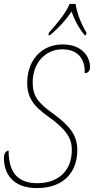

<svg xmlns="http://www.w3.org/2000/svg" viewBox="-30 -951 480 981"><path d="M220 -784 217 -771H225C273 -811 308 -851 336 -892C349 -852 372 -808 403 -771H409L412 -784C385 -827 363 -885 356 -931H326C306 -884 263 -832 220 -784ZM159 10C287 10 365 -63 365 -185C365 -258 328 -308 239 -372C167 -424 137 -459 137 -528C137 -635 206 -699 288 -699C384 -699 405 -631 403 -577C418 -577 430 -588 430 -607C430 -666 385 -724 290 -724C179 -724 109 -639 109 -528C109 -449 146 -406 213 -358C311 -289 337 -243 337 -185C337 -80 270 -15 160 -15C50 -15 14 -83 14 -182C1 -180 -10 -168 -10 -144C-10 -66 33 10 159 10Z"/></svg>

Font: Noto Serif Condensed Thin
Style: Italic
Weight: 100
Width: 3
Italic angle: -12°
Designer: Monotype Design Team
Foundry: Monotype Imaging Inc.
Version: Version 2.013